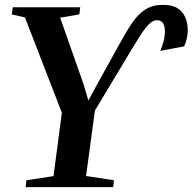

<svg xmlns="http://www.w3.org/2000/svg" viewBox="-20 -773 796 793"><path d="M86 0 89 -28.5 201 -45.5 235.5 -307.5 83 -701 28.5 -713.5 33 -743H311.5L307.5 -713.5L228.5 -700L324.5 -427L345 -358L377 -417L477 -597.5Q503.5 -646 527.5 -680.8Q551.5 -715.5 581 -734.2Q610.5 -753 654 -753Q691.5 -753 713.5 -738.8Q735.5 -724.5 745.5 -700.8Q755.5 -677 755.5 -648Q755.5 -629.5 751.2 -612.5Q747 -595.5 740.5 -581.5L642 -563Q648.5 -577.5 654.8 -599.2Q661 -621 661 -644.5Q661 -665 653.2 -677.2Q645.5 -689.5 627.5 -689.5Q616.5 -689.5 605 -681.2Q593.5 -673 581 -657.2Q568.5 -641.5 554 -618.2Q539.5 -595 521.5 -565L372 -316.5L335.5 -46L450.5 -28.5L447.5 0Z"/></svg>

Font: Merriweather 96pt SemiBold
Style: Italic
Weight: 600
Italic angle: -7.8°
Version: Version 2.101